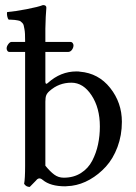

<svg xmlns="http://www.w3.org/2000/svg" viewBox="-20 -718 533 750"><path d="M173.8 -362.8Q164.1 -354.5 160.6 -345.7Q157.2 -336.9 157.2 -320.8V-70.8Q175.3 -48.3 191.7 -36.1Q208 -23.9 229 -23.9Q267.6 -23.9 296.1 -42Q324.7 -60.1 340.3 -90.3Q356 -120.6 363 -154.1Q370.1 -187.5 370.1 -224.1Q370.1 -296.4 337.6 -345.7Q305.2 -395 258.8 -395Q210 -395 173.8 -362.8ZM157.2 -515.1V-398.9Q157.2 -392.6 159.9 -391.1Q162.6 -389.6 167 -394Q216.8 -439 278.8 -439Q288.1 -439 292 -438Q364.7 -432.1 410.4 -374.5Q456.1 -316.9 456.1 -242.2Q456.1 -189.5 439 -143.8Q421.9 -98.1 393.6 -67.1Q365.2 -36.1 330.8 -16.6Q296.4 2.9 259.8 7.8Q242.2 9.8 234.9 9.8Q176.8 9.8 147 -15.1Q136.7 -23.9 128.9 -20Q125 -18.6 120.1 -12.2Q116.2 -7.8 96.2 12.2Q82 12.2 74.2 0Q78.1 -19 78.1 -70.8V-515.1H17.1Q11.7 -515.1 8.8 -519.5Q5.9 -523.9 5.9 -528.8Q5.9 -536.6 12.2 -545.4Q18.6 -554.2 24.9 -554.2H78.1V-559.1Q78.1 -574.2 77.6 -585.2Q77.1 -596.2 75.4 -604.7Q73.7 -613.3 72.5 -618.9Q71.3 -624.5 66.9 -628.7Q62.5 -632.8 60.1 -634.8Q57.6 -636.7 50 -638.2Q42.5 -639.6 38.1 -640.1Q33.7 -640.6 22.9 -641.1H14.2Q9.8 -645.5 8.1 -655Q6.3 -664.6 7.8 -670.9Q38.1 -673.3 83.7 -682.1Q129.4 -690.9 147.9 -698.2Q161.1 -698.2 161.1 -688Q158.2 -656.7 157.2 -606V-554.2H254.9Q260.7 -554.2 263.9 -549.8Q267.1 -545.4 267.1 -541Q267.1 -531.7 261 -523.4Q254.9 -515.1 246.1 -515.1Z"/></svg>

Font: Common Serif
Style: Regular
Weight: 400
Designer: Philipp H. Poll, Khaled Hosny
Foundry: Stefan Peev, Context Ltd.
Version: Version 1.026